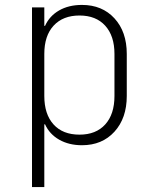

<svg xmlns="http://www.w3.org/2000/svg" viewBox="-20 -580 640 780"><path d="M495 -361V-190Q495 -100 445 -45Q395 10 313 10Q260 10 220.5 -12.5Q181 -35 163 -75H160V180H110V-550H160V-475H163Q181 -515 220 -537.5Q259 -560 313 -560Q395 -560 445 -505.5Q495 -451 495 -361ZM445 -361Q445 -434 407.5 -475.5Q370 -517 303 -517Q236 -517 198 -476Q160 -435 160 -361V-190Q160 -116 197.5 -74.5Q235 -33 303 -33Q370 -33 407.5 -74.5Q445 -116 445 -190Z"/></svg>

Font: JetBrains Mono Extra Light
Style: Regular
Weight: 200
Monospace: yes
Designer: Philipp Nurullin, Konstantin Bulenkov
Foundry: JetBrains
Version: 2.002